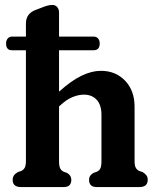

<svg xmlns="http://www.w3.org/2000/svg" viewBox="-20 -754 636 774"><path d="M4.5 -579Q4.5 -591 11.2 -598.8Q18 -606.5 28 -606.5H84.5V-658.5Q84.5 -679.5 94.2 -692.8Q104 -706 120 -712.5L146 -722.5Q161 -728.5 170.8 -731.2Q180.5 -734 191.5 -734Q203.5 -734 210.8 -725.2Q218 -716.5 218 -704V-606.5H357.5Q369 -606.5 375.5 -598.8Q382 -591 382 -579Q382 -551.5 357.5 -551.5H218V-384.5Q267.5 -429 308.8 -448.8Q350 -468.5 386.5 -468.5Q446.5 -468.5 484.5 -428.5Q522.5 -388.5 522.5 -324V-105.5Q522.5 -86 527.5 -77.5Q532.5 -69 541 -65L554.5 -60.5Q564.5 -54.5 570 -47.5Q575.5 -40.5 575.5 -29.5Q575.5 0 542.5 0H369Q339 0 339 -29.5Q339 -47 357 -57L371 -62Q380.5 -66.5 384.8 -75.5Q389 -84.5 389 -105.5V-290.5Q389 -331 369.8 -351.8Q350.5 -372.5 318 -372.5Q296.5 -372.5 272 -362.5Q247.5 -352.5 221.5 -328L218 -325V-105.5Q218 -84.5 222.5 -75.5Q227 -66.5 236 -62L250 -57Q267.5 -47 267.5 -29.5Q267.5 0 237.5 0H64Q31 0 31 -29.5Q31 -49 52.5 -60.5L66 -65Q74.5 -69 79.5 -77.5Q84.5 -86 84.5 -105.5V-551.5H27.5Q4.5 -551.5 4.5 -579Z"/></svg>

Font: Fraunces 72pt SuperSoft SemiBold
Style: Regular
Weight: 600
Version: Version 1.000;[b76b70a41]